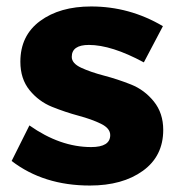

<svg xmlns="http://www.w3.org/2000/svg" viewBox="-20 -567 553 594"><path d="M16 -69 71 -179Q166 -112 262 -112Q321 -112 321 -149Q321 -170 292.5 -184Q264 -198 223 -209Q182 -220 141 -236.5Q100 -253 71.5 -288Q43 -323 43 -376Q43 -457 104 -502Q165 -547 262 -547Q381 -547 484 -486L425 -374Q325 -428 255 -428Q202 -428 202 -391Q202 -371 231 -357.5Q260 -344 302 -333Q344 -322 385.5 -305.5Q427 -289 456 -253Q485 -217 485 -165Q485 -84 422 -38.5Q359 7 258 7Q115 7 16 -69Z"/></svg>

Font: Trueno
Style: Bd
Weight: 700
Designer: Julieta Ulanovsky
Foundry: Julieta Ulanovsky
Version: Version 3.001b